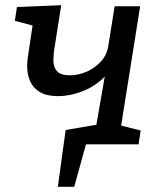

<svg xmlns="http://www.w3.org/2000/svg" viewBox="-20 -554 613 737"><path d="M202 163 232 -55 350 -75 382 -260Q346 -223 297.5 -204Q249 -185 203 -185Q160 -185 135 -199.5Q110 -214 98.5 -236.5Q87 -259 85 -285.5Q83 -312 87 -335L105 -456L37 -474L45 -527L215 -534L188 -363Q185 -343 185 -320Q185 -297 198.5 -281Q212 -265 249 -265Q281 -265 313 -279Q345 -293 368 -318.5Q391 -344 396 -379L420 -530H518L445 -72L520 -53L512 0H310L265 163Z"/></svg>

Font: Bitter Medium
Style: Italic
Weight: 500
Italic angle: -9°
Designer: Sol Matas, and Bitter project Authors
Foundry: Sol Matas
Version: Version 2.001